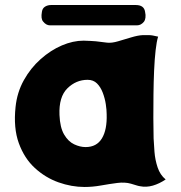

<svg xmlns="http://www.w3.org/2000/svg" viewBox="-20 -731 720 765"><path d="M152 -645Q142 -656 147 -684Q149 -698 159.5 -704.5Q170 -711 184 -711H521Q554 -711 558 -684Q561 -671 559.5 -660.5Q558 -650 554 -645Q542 -630 526 -630H179Q164 -630 152 -645ZM592 -180Q593 -158 595.5 -126Q598 -94 608 -64Q618 -34 640 -16Q615 1 589 8.5Q563 16 538 11Q531 10 523.5 7.5Q516 5 502 1Q478 -6 447 -2Q416 2 382.5 8Q349 14 317 14Q265 14 213 -4.5Q161 -23 119 -61.5Q77 -100 55 -160.5Q33 -221 42 -305Q48 -363 75 -411.5Q102 -460 142 -495.5Q182 -531 226.5 -550Q271 -569 313 -569Q345 -568 362 -566.5Q379 -565 407 -561Q425 -559 450.5 -566.5Q476 -574 502.5 -582Q529 -590 548 -591Q577 -592 589 -589.5Q601 -587 610 -585Q604 -566 600 -530.5Q596 -495 594 -449.5Q592 -404 591.5 -355Q591 -306 591 -260.5Q591 -215 592 -180ZM217 -273Q219 -223 235.5 -195Q252 -167 275.5 -156Q299 -145 321 -145Q365 -145 386 -179.5Q407 -214 405 -276Q405 -293 401.5 -316Q398 -339 389.5 -361.5Q381 -384 366.5 -398.5Q352 -413 329 -413Q283 -413 248.5 -379Q214 -345 217 -273Z"/></svg>

Font: Potta One
Style: Regular
Weight: 400
Designer: 108,108go
Foundry: Font Zone 108
Version: Version 1.000